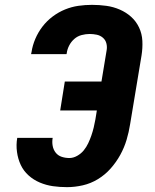

<svg xmlns="http://www.w3.org/2000/svg" viewBox="-20 -763 640 791"><path d="M256 8Q226 8 198 4Q170 0 144 -11Q118 -22 97.5 -40.5Q77 -59 65.5 -83.5Q54 -108 50 -137Q46 -166 51 -195H197Q194 -178 197 -162Q200 -146 209.5 -134Q219 -122 234 -117Q249 -112 266 -112Q282 -112 298 -121Q314 -130 325 -143.5Q336 -157 343.5 -173Q351 -189 356.5 -205Q362 -221 366 -237.5Q370 -254 373 -271L379 -308H228L247 -427H398L419 -554Q422 -569 418.5 -583.5Q415 -598 404 -607.5Q393 -617 378.5 -620Q364 -623 349 -623Q333 -623 316 -618.5Q299 -614 286 -602.5Q273 -591 265 -575.5Q257 -560 255 -544L254 -540H108L110 -549Q114 -576 125.5 -603Q137 -630 155 -653.5Q173 -677 197 -695Q221 -713 248 -724Q275 -735 303 -739Q331 -743 359 -743Q389 -743 418 -739Q447 -735 473.5 -723.5Q500 -712 520.5 -693.5Q541 -675 553 -649.5Q565 -624 566.5 -594.5Q568 -565 563 -534L516 -251Q511 -219 501.5 -187Q492 -155 475.5 -125Q459 -95 436 -69Q413 -43 383.5 -25Q354 -7 321 0.5Q288 8 256 8Z"/></svg>

Font: Iosevka Aile Heavy
Style: Italic
Weight: 900
Italic angle: -9°
Designer: Belleve Invis
Foundry: Belleve Invis
Version: Version 31.1.0; ttfautohint (v1.8.4)